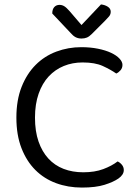

<svg xmlns="http://www.w3.org/2000/svg" viewBox="-20 -834 628 867"><path d="M533 -541Q533 -527 524.5 -517Q516 -507 505 -502Q479 -520 444 -536Q409 -552 353 -552Q307 -552 268 -536Q229 -520 200 -489Q171 -458 154.5 -411Q138 -364 138 -303Q138 -241 154 -195Q170 -149 198.5 -118Q227 -87 267 -71.5Q307 -56 356 -56Q408 -56 446.5 -70.5Q485 -85 511 -105Q521 -101 530 -90.5Q539 -80 539 -66Q539 -45 515 -28Q492 -12 452 0.5Q412 13 350 13Q287 13 233 -7Q179 -27 139.5 -66.5Q100 -106 77 -165Q54 -224 54 -303Q54 -382 77.5 -441.5Q101 -501 141 -541Q181 -581 234.5 -601Q288 -621 347 -621Q388 -621 422.5 -614Q457 -607 481.5 -595.5Q506 -584 519.5 -569.5Q533 -555 533 -541ZM436 -814Q454 -812 467 -803.5Q480 -795 480 -781Q480 -769 472.5 -760Q465 -751 454 -740L394 -680Q383 -669 372.5 -664.5Q362 -660 348 -660Q333 -660 321.5 -666Q310 -672 299 -685L216 -773Q216 -792 225 -802Q234 -812 249 -812Q260 -812 270 -806Q280 -800 294 -784L348 -721Z"/></svg>

Font: Baloo Chettan 2
Style: Regular
Weight: 400
Designer: Maithili Shingre, Unnati Kotecha and Ek Type
Foundry: Ek Type
Version: Version 1.640;hotconv 1.0.111;makeotfexe 2.5.65597; ttfautoh